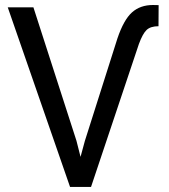

<svg xmlns="http://www.w3.org/2000/svg" viewBox="-20 -740 670 760"><path d="M282.7 -182.6 298.8 -119.1 315.9 -182.1 444.8 -587.9Q469.7 -661.6 502.4 -690.9Q535.2 -720.2 585.4 -720.2L607.9 -719.7L607.4 -636.2Q576.2 -636.2 560.5 -621.6Q544.9 -606.9 529.8 -565.9L340.3 0H257.3L10.7 -710.9H112.3Z"/></svg>

Font: Roboto
Style: Regular
Weight: 400
Designer: Google
Version: Version 2.134; 2016; ttfautohint (v1.6)